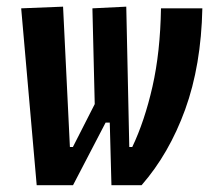

<svg xmlns="http://www.w3.org/2000/svg" viewBox="-20 -542 626 562"><path d="M306.2 0 301.3 -183.1H289.1L193.8 0H87.4L42 -517.6L164.6 -522.5L184.6 -111.8H193.4L257.3 -237.3L250.5 -517.6L349.6 -522.5L358.4 -111.8H367.2Q403.3 -187.5 426.3 -288.6Q449.2 -389.6 451.2 -517.6H572.3Q568.8 -350.6 522 -221.4Q475.1 -92.3 394.5 0Z"/></svg>

Font: CaskaydiaCove NFP SemiBold
Style: Italic
Weight: 600
Italic angle: -10°
Designer: Aaron Bell
Foundry: Saja Typeworks
Version: Version 2111.001; VTT 6.35;Nerd Fonts 3.1.1